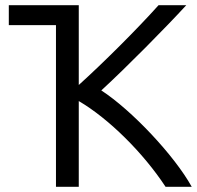

<svg xmlns="http://www.w3.org/2000/svg" viewBox="-20 -717 762 741"><path d="M284 -697H14V-620H196V4H284V-327C400 -259 533 -127 619 4H720C653 -117 488 -292 371 -368C470 -459 620 -611 699 -697H592C508.3 -603.6 378.3 -474.1 284 -389Z"/></svg>

Font: Repo
Style: Regular
Weight: 400
Designer: Stefan Peev
Foundry: Context Ltd
Version: Version 0.000